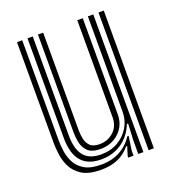

<svg xmlns="http://www.w3.org/2000/svg" viewBox="-115 -689 707 786"><g transform="rotate(-20 238.0 -295.5)"><path d="M193 9Q141 9 111.4 -9.1Q81.8 -27.2 68.1 -54.6Q54.5 -82 50.9 -110.8Q47.2 -139.5 47.2 -160.5V-600H70V-164.8Q70 -144.5 73.2 -118.2Q76.5 -92 88.8 -67.4Q101 -42.8 127.4 -26.8Q153.8 -10.8 200 -10.8Q247.8 -10.8 282.8 -30Q317.8 -49.2 340 -83.5H345.5L336.5 -21.5V0H313.5V-6.8L325.8 -46.5H321.2Q297.5 -17.5 265.5 -4.2Q233.5 9 193 9ZM402.2 0V-600H425.2V0ZM220 -72Q181 -72 163.9 -89.9Q146.8 -107.8 142.6 -131.5Q138.5 -155.2 138.5 -172.8V-600H161.2V-174Q161.2 -156.8 164.9 -137.6Q168.5 -118.5 181.6 -105.1Q194.8 -91.8 223.5 -91.8Q258.5 -91.8 284.1 -115Q309.8 -138.2 309.8 -178.8V-600H333.8V-181Q333.8 -133.8 301.1 -102.9Q268.5 -72 220 -72ZM206.5 -30.8Q93 -31.5 93 -166V-600H115.8V-168.8Q115.8 -109.5 139.4 -79.9Q163 -50.2 214.8 -50.2Q257 -50.2 288.9 -69.1Q320.8 -88 338.4 -118.2Q356 -148.5 356 -182.8V-600H379.5V0H357.2V-58L360.8 -131.5H355.5Q335.2 -81.5 295.9 -55.9Q256.5 -30.2 206.5 -30.8Z"/></g></svg>

Font: Big Shoulders Inline Text
Style: Bold
Weight: 700
Designer: Patric King
Foundry: XO Type Co
Version: Version 1.000